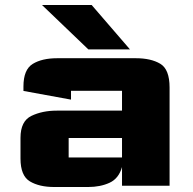

<svg xmlns="http://www.w3.org/2000/svg" viewBox="-20 -744 772 769"><path d="M197.1 5Q137.2 5 99.6 -17.6Q62.1 -40.2 62.1 -109V-191.9Q62.1 -258.9 105.9 -279.9Q149.6 -300.9 207.5 -300.9H468.7V-380.4Q468.7 -380.4 468.7 -380.4Q468.7 -380.4 468.7 -380.4H264.4Q264.4 -380.4 264.4 -380.4Q264.4 -380.4 264.4 -380.4V-345L73.9 -379.8V-397.4Q73.9 -465.4 111.2 -488.1Q148.4 -510.8 209 -510.8H524.1Q584.7 -510.8 621.9 -488.6Q659.2 -466.3 659.2 -393.5V0H468.7V-75Q455.7 -29 418.8 -12Q382 5 332.9 5ZM255 -113.4Q255 -113.4 255 -113.4Q255 -113.4 255 -113.4H468.7V-191.2H255Q255 -191.2 255 -191.2Q255 -191.2 255 -191.2ZM500.6 -546.1H333.9L148.2 -724H347.1Z"/></svg>

Font: Science Gothic
Style: Regular
Weight: 400
Designer: Thomas Phinney, Vassil Kateliev, Brandon Buerkle
Foundry: Font Detective LLC
Version: Version 1.018